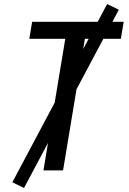

<svg xmlns="http://www.w3.org/2000/svg" viewBox="-20 -843 640 950"><path d="M195 0 303 -651H125L139 -735H592L578 -651H400L292 0ZM99 87 41 59 510 -823 568 -795Z"/></svg>

Font: Iosevka Curly Medium Extended
Style: Italic
Weight: 500
Width: 7
Italic angle: -9°
Monospace: yes
Designer: Belleve Invis
Foundry: Belleve Invis
Version: Version 11.1.0; ttfautohint (v1.8.3)